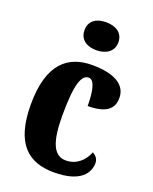

<svg xmlns="http://www.w3.org/2000/svg" viewBox="-145 -852 752 943"><g transform="rotate(20 230.5 -380.5)"><path d="M245 -625C293 -625 334 -649 334 -698C334 -749 293 -771 245 -771C195 -771 157 -749 157 -698C157 -649 195 -625 245 -625ZM254 10C396 10 431 -53 431 -103C431 -124 418 -139 401 -148C382 -100 343 -65 289 -65C223 -65 198 -134 198 -267C198 -436 221 -486 257 -486C289 -486 299 -424 299 -353C415 -353 432 -402 432 -444C432 -499 388 -550 252 -550C130 -550 34 -483 34 -266C34 -59 121 10 254 10Z"/></g></svg>

Font: Noto Serif Georgian ExtraCondensed Black
Style: Regular
Weight: 900
Width: 2
Designer: Monotype Design Team, Akaki Razmadze
Foundry: Google LLC
Version: Version 2.003